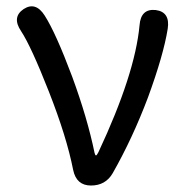

<svg xmlns="http://www.w3.org/2000/svg" viewBox="-20 -573 568 593"><path d="M261 0Q216 0 206 -48Q186 -150 131 -290Q76 -430 45 -477Q16 -520 53 -545Q90 -569 118 -525Q152 -472 203 -336Q250 -208 272 -101Q274 -93 276.5 -93Q279 -93 284 -103Q397 -344 411 -495Q415 -547 461 -542Q506 -536 498 -484Q485 -403 437 -272Q389 -145 328 -38Q306 0 261 0Z"/></svg>

Font: Resource Han Rounded KR
Style: Regular
Weight: 400
Designer: Cyano Hao (round all glyphs); Ryoko NISHIZUKA 西塚涼子 (kana, bopomofo & ideographs); Paul D. Hunt (Latin, Greek & Cyrillic)
Foundry: Cyano Hao
Version: 0.990